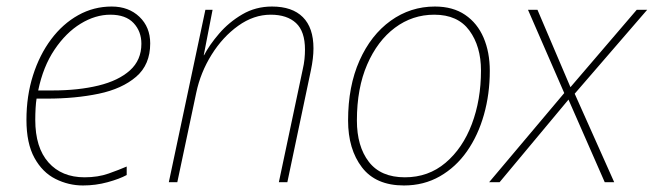

<svg xmlns="http://www.w3.org/2000/svg" viewBox="-20 -558 2002 588"><path d="M234 10Q190 10 150 -10Q110 -30 85.5 -74.5Q61 -119 61 -191Q61 -264 81 -327Q101 -390 136.5 -437.5Q172 -485 219.5 -511.5Q267 -538 322 -538Q374 -538 407 -506.5Q440 -475 440 -425Q440 -360 397 -323Q354 -286 282.5 -271Q211 -256 124 -256H92Q90 -244 89 -226.5Q88 -209 88 -191Q88 -106 128.5 -60.5Q169 -15 239 -15Q280 -15 312.5 -26.5Q345 -38 368 -48V-22Q346 -10 309.5 0Q273 10 234 10ZM97 -281H141Q220 -281 281.5 -296Q343 -311 378 -342.5Q413 -374 413 -424Q413 -462 389 -487.5Q365 -513 318 -513Q272 -513 227 -485.5Q182 -458 147 -406Q112 -354 97 -281Z M497 0 609 -528H631L604 -389H605Q621 -420 651 -455Q681 -490 722 -514Q763 -538 813 -538Q875 -538 907.5 -505.5Q940 -473 940 -410Q940 -380 932 -342L860 0H834L907 -345Q911 -362 912.5 -377Q914 -392 914 -406Q914 -462 886.5 -487.5Q859 -513 809 -513Q757 -513 709.5 -479Q662 -445 628 -390.5Q594 -336 581 -274L523 0Z M1217 10Q1131 10 1088.5 -45.5Q1046 -101 1046 -189Q1046 -294 1081 -372.5Q1116 -451 1176.5 -494.5Q1237 -538 1312 -538Q1367 -538 1404.5 -512.5Q1442 -487 1461 -442.5Q1480 -398 1480 -341Q1480 -270 1462 -206.5Q1444 -143 1410 -94.5Q1376 -46 1327 -18Q1278 10 1217 10ZM1220 -15Q1292 -15 1344.5 -59.5Q1397 -104 1425 -178Q1453 -252 1453 -342Q1453 -416 1417.5 -464.5Q1382 -513 1310 -513Q1243 -513 1189.5 -473Q1136 -433 1104.5 -360.5Q1073 -288 1073 -189Q1073 -110 1109.5 -62.5Q1146 -15 1220 -15Z M1478 0 1708 -273 1597 -528H1626L1727 -291L1930 -528H1962L1740 -271L1861 0H1832L1721 -253L1510 0Z"/></svg>

Font: Noto Sans Disp Thin
Style: Italic
Weight: 100
Italic angle: -12°
Designer: Monotype Design Team
Foundry: Monotype Imaging Inc.
Version: Version 2.000;GOOG;noto-source:20170915:90ef993387c0